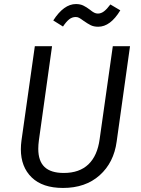

<svg xmlns="http://www.w3.org/2000/svg" viewBox="-20 -916 694 948"><path d="M556 -217Q542 -113 472 -50.5Q402 12 291 12Q190 12 136.5 -40Q83 -92 83 -179Q83 -200 86 -222L152 -688H237L172 -223Q169 -201 169 -181Q169 -121 200 -91.5Q231 -62 295 -62Q372 -62 416.5 -104.5Q461 -147 472 -229L537 -688H622ZM393 -813Q378 -824 370.5 -828Q363 -832 354 -832Q336 -832 321.5 -820.5Q307 -809 291 -785L243 -815Q295 -896 355 -896Q376 -896 391.5 -888.5Q407 -881 424 -868Q436 -858 445 -853.5Q454 -849 463 -849Q479 -849 493.5 -860Q508 -871 525 -894L574 -865Q525 -784 465 -784Q443 -784 428 -791.5Q413 -799 393 -813Z"/></svg>

Font: Fira Sans Book
Style: Italic
Weight: 350
Italic angle: -8°
Designer: bBox Type GmbH & Carrois Corporate GbR & Edenspiekermann AG
Foundry: bBox Type GmbH & Carrois Corporate GbR & Edenspiekermann AG
Version: Version 4.301